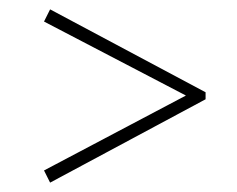

<svg xmlns="http://www.w3.org/2000/svg" viewBox="-20 -486 507 410"><path d="M74 -440 87 -466 419 -289V-274L87 -96L74 -122L377 -282Z"/></svg>

Font: Piazzolla SC Thin
Style: Regular
Weight: 100
Designer: Juan Pablo del Peral
Foundry: Huerta Tipografica
Version: Version 1.330